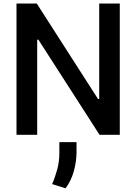

<svg xmlns="http://www.w3.org/2000/svg" viewBox="-20 -747 755 1064"><path d="M643.8 -727.3V0H531.6L192.8 -527H186.1V0H71.4V-727.3H183.9L523.1 -198.5H529.8V-727.3ZM404.1 40.5V97.7Q403.8 148.8 388.8 202.6Q373.9 256.4 343 296.5L268.8 273.1Q285.9 234 297.4 191.1Q308.9 148.1 308.9 101.9V40.5Z"/></svg>

Font: Interface Medium
Style: Regular
Weight: 500
Designer: Rasmus Andersson
Foundry: rsms
Version: Version 1.8